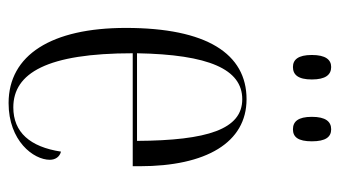

<svg xmlns="http://www.w3.org/2000/svg" viewBox="-192 -589 791 447"><g transform="rotate(90 203.5 -365.5)"><path d="M281 -652C299 -652 309 -664 309 -696C309 -728 299 -741 281 -741C263 -741 252 -728 252 -696C252 -664 263 -652 281 -652ZM136 -652C154 -652 165 -664 165 -696C165 -728 154 -741 136 -741C119 -741 108 -728 108 -696C108 -664 119 -652 136 -652ZM220 10C308 10 352 -48 352 -86C352 -99 345 -109 333 -112C322 -40 288 -1 230 -1C150 -1 104 -80 104 -279H367V-295C367 -450 312 -544 211 -544C105 -544 45 -451 45 -263C45 -90 108 10 220 10ZM308 -289H104C107 -456 141 -534 211 -534C281 -534 307 -453 308 -289Z"/></g></svg>

Font: Noto Serif Display ExtraCondensed Light
Style: Regular
Weight: 300
Width: 2
Designer: Monotype Design Team
Foundry: Monotype Imaging Inc.
Version: Version 2.009